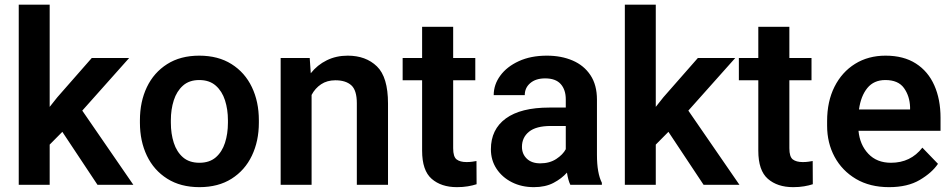

<svg xmlns="http://www.w3.org/2000/svg" viewBox="-20 -770 3967 800"><path d="M386.2 0 239.7 -220.7 187 -167.5V0H58.1V-750.5H187V-324.7L218.8 -364.7L362.3 -528.3H518.1L322.8 -309.1L535.6 0Z M563 -258.8V-269Q563 -346.2 592 -407Q621.1 -467.8 676.5 -502.9Q731.9 -538.1 810.1 -538.1Q889.2 -538.1 944.8 -502.9Q1000.5 -467.8 1029.5 -407Q1058.6 -346.2 1058.6 -269V-258.8Q1058.6 -182.1 1029.5 -121.3Q1000.5 -60.5 945.1 -25.4Q889.6 9.8 811 9.8Q732.4 9.8 676.8 -25.4Q621.1 -60.5 592 -121.3Q563 -182.1 563 -258.8ZM691.9 -269V-258.8Q691.9 -212.9 704.1 -175Q716.3 -137.2 742.4 -114.5Q768.6 -91.8 811 -91.8Q853 -91.8 879.2 -114.5Q905.3 -137.2 917.5 -175Q929.7 -212.9 929.7 -258.8V-269Q929.7 -314 917.5 -352.1Q905.3 -390.1 878.9 -413.3Q852.5 -436.5 810.1 -436.5Q768.6 -436.5 742.4 -413.3Q716.3 -390.1 704.1 -352.1Q691.9 -314 691.9 -269Z M1377.4 -435.5Q1342.8 -435.5 1317.9 -418.9Q1293 -402.3 1278.3 -374.5V0H1149.4V-528.3H1270.5L1274.9 -464.8Q1302.2 -499.5 1341.6 -518.8Q1380.9 -538.1 1428.7 -538.1Q1504.4 -538.1 1550.5 -493.4Q1596.7 -448.7 1596.7 -338.9V0H1466.8V-339.8Q1466.8 -394 1443.6 -414.8Q1420.4 -435.5 1377.4 -435.5Z M1960.4 -528.3V-435.5H1868.2V-152.3Q1868.2 -116.7 1882.6 -105.7Q1897 -94.7 1923.8 -94.7Q1936.5 -94.7 1947.3 -96.2Q1958 -97.7 1965.3 -99.1L1965.8 -2.4Q1949.7 2.9 1929.4 6.3Q1909.2 9.8 1883.8 9.8Q1818.4 9.8 1778.6 -24.9Q1738.8 -59.6 1738.8 -142.1V-435.5H1657.7V-528.3H1738.8V-658.2H1868.2V-528.3Z M2356.4 0Q2347.2 -19 2342.3 -50.8Q2320.3 -25.9 2286.4 -8.1Q2252.4 9.8 2204.6 9.8Q2153.3 9.8 2112.8 -10.7Q2072.3 -31.2 2048.8 -66.9Q2025.4 -102.5 2025.4 -147.9Q2025.4 -231 2087.6 -276.4Q2149.9 -321.8 2268.6 -321.8H2337.4V-356Q2337.4 -396 2316.4 -419.7Q2295.4 -443.4 2251.5 -443.4Q2212.4 -443.4 2189.5 -423.8Q2166.5 -404.3 2166.5 -373.5H2037.1Q2037.1 -417.5 2064.5 -454.8Q2091.8 -492.2 2141.6 -515.1Q2191.4 -538.1 2258.8 -538.1Q2318.8 -538.1 2366 -517.8Q2413.1 -497.6 2440.2 -456.8Q2467.3 -416 2467.3 -355V-124.5Q2467.3 -48.8 2487.8 -8.3V0ZM2231 -89.4Q2270 -89.4 2297.9 -107.7Q2325.7 -126 2337.4 -148.4V-245.1H2274.9Q2213.9 -245.1 2184.3 -221.2Q2154.8 -197.3 2154.8 -158.2Q2154.8 -128.4 2175 -108.9Q2195.3 -89.4 2231 -89.4Z M2911.6 0 2765.1 -220.7 2712.4 -167.5V0H2583.5V-750.5H2712.4V-324.7L2744.1 -364.7L2887.7 -528.3H3043.5L2848.1 -309.1L3061 0Z M3361.3 -528.3V-435.5H3269V-152.3Q3269 -116.7 3283.4 -105.7Q3297.9 -94.7 3324.7 -94.7Q3337.4 -94.7 3348.1 -96.2Q3358.9 -97.7 3366.2 -99.1L3366.7 -2.4Q3350.6 2.9 3330.3 6.3Q3310.1 9.8 3284.7 9.8Q3219.2 9.8 3179.4 -24.9Q3139.6 -59.6 3139.6 -142.1V-435.5H3058.6V-528.3H3139.6V-658.2H3269V-528.3Z M3684.6 9.8Q3604.5 9.8 3546.6 -24.4Q3488.8 -58.6 3457.5 -116.5Q3426.3 -174.3 3426.3 -246.1V-265.6Q3426.3 -347.2 3457 -408.4Q3487.8 -469.7 3542.7 -503.9Q3597.7 -538.1 3669.9 -538.1Q3745.1 -538.1 3796.1 -505.4Q3847.2 -472.7 3873 -414.3Q3898.9 -356 3898.9 -279.3V-225.1H3557.1Q3562.5 -167 3597.9 -129.4Q3633.3 -91.8 3692.4 -91.8Q3774.4 -91.8 3823.2 -154.8L3888.2 -87.4Q3863.3 -50.3 3812.5 -20.3Q3761.7 9.8 3684.6 9.8ZM3668.9 -436.5Q3621.1 -436.5 3594 -403.3Q3566.9 -370.1 3559.1 -314H3772V-323.7Q3770.5 -369.6 3746.6 -403.1Q3722.7 -436.5 3668.9 -436.5Z"/></svg>

Font: Vazirmatn UI SemiBold
Style: Regular
Weight: 600
Designer: Saber Rastikerdar
Foundry: Saber Rastikerdar
Version: Version 33.003